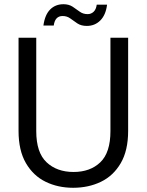

<svg xmlns="http://www.w3.org/2000/svg" viewBox="-20 -879 696 911"><path d="M327 12Q255 12 196.5 -16.5Q138 -45 103 -105Q68 -165 68 -258V-700H152V-257Q152 -155 201 -109Q250 -63 329 -63Q408 -63 456 -109Q504 -155 504 -257V-700H588V-258Q588 -165 553 -105Q518 -45 459 -16.5Q400 12 327 12ZM392 -756Q365 -756 347 -768Q329 -780 313.5 -791.5Q298 -803 277 -803Q241 -803 235 -758H186Q193 -809 218 -834Q243 -859 281 -859Q307 -859 325 -847Q343 -835 358.5 -823.5Q374 -812 396 -812Q412 -812 424 -823Q436 -834 439 -857H488Q482 -808 456 -782Q430 -756 392 -756Z"/></svg>

Font: DeepMind Sans
Style: Regular
Weight: 400
Designer: Jonny Pinhorn / Modifications: Colophon Foundry
Foundry: Colophon Foundry
Version: Version 1.002; ttfautohint (v1.8.2)